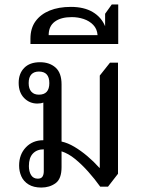

<svg xmlns="http://www.w3.org/2000/svg" viewBox="-20 -834 641 864"><path d="M166 10Q131 10 108.5 -4Q86 -18 76 -40.5Q66 -63 66 -89Q66 -139 96.5 -171Q127 -203 175 -203V-389L190 -383Q186 -377 175 -372.5Q164 -368 148 -368Q113 -368 88.5 -393Q64 -418 64 -461Q64 -503 89 -528.5Q114 -554 160 -554Q203 -554 230 -530Q257 -506 257 -454V-197Q285 -191 314.5 -173.5Q344 -156 373 -131.5Q402 -107 427 -79H429V-494L475 -552H511V-52L466 6H431Q406 -29 377 -61.5Q348 -94 318 -118.5Q288 -143 257 -153V-82Q257 -29 230 -9.5Q203 10 166 10ZM150 -30Q165 -30 171 -39Q177 -48 177 -63V-162Q146 -162 128 -143Q110 -124 110 -87Q110 -62 120 -46Q130 -30 150 -30ZM155 -408Q202 -408 202 -460Q202 -512 155 -512Q133 -512 121 -499Q109 -486 109 -460Q109 -435 121 -421.5Q133 -408 155 -408Z M117 -636V-660Q117 -707 140 -738.5Q163 -770 203.5 -786.5Q244 -803 299 -803Q358 -803 397 -780Q436 -757 453 -716V-772L483 -814H512V-636ZM199 -676H419Q417 -704 399.5 -722Q382 -740 356.5 -748.5Q331 -757 303 -757Q254 -757 226.5 -736.5Q199 -716 199 -676Z"/></svg>

Font: Noto Serif Thai SemiCondensed
Style: Regular
Weight: 400
Width: 4
Designer: Monotype Design Team
Foundry: Monotype Imaging Inc.
Version: Version 2.002